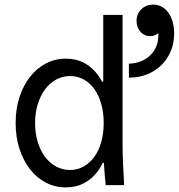

<svg xmlns="http://www.w3.org/2000/svg" viewBox="-20 -805 777 835"><path d="M266.4 10Q311.6 10 347.7 -9.6Q383.8 -29.2 408.9 -65.5Q434 -101.8 447.7 -153.5Q461.4 -205.2 461.4 -270Q461.4 -334.8 447.7 -386.5Q434 -438.2 408.9 -474.5Q383.8 -510.8 347.7 -530.4Q311.6 -550 266.8 -550Q219.6 -550 179.6 -529Q139.6 -508 110.3 -470.5Q81 -433 64.5 -381.8Q48 -330.6 48 -270Q48 -209.4 64.5 -158.2Q81 -107 110.1 -69.5Q139.2 -32 179.2 -11Q219.2 10 266.4 10ZM284.2 -65.8Q251.2 -65.8 223.3 -81.2Q195.4 -96.6 175.3 -123.6Q155.2 -150.6 143.9 -188.4Q132.6 -226.2 132.6 -270Q132.6 -314.4 144.2 -351.9Q155.8 -389.4 175.9 -416.4Q196 -443.4 223.9 -458.8Q251.8 -474.2 284.8 -474.2Q317.2 -474.2 344.2 -459.4Q371.2 -444.6 390.4 -417.6Q409.6 -390.6 420.3 -352.8Q431 -315 431 -270Q431 -225 420.3 -187.2Q409.6 -149.4 390.1 -122.7Q370.6 -96 343.6 -80.9Q316.6 -65.8 284.2 -65.8ZM439.8 0H520Q517 -48 515 -95Q513 -142 513 -180V-740H429V-449.8H421L446.8 -250L430.4 -170Q430.4 -125.6 432.6 -85Q434.8 -44.4 439.8 0ZM417.8 -96.8H427.8H431.8H441.8L429.8 -108.8ZM540.6 -528.2V-467.4Q582.8 -467 618.7 -481.2Q654.6 -495.4 681 -521Q707.4 -546.6 722.4 -581.9Q737.4 -617.2 737.4 -659Q737.4 -686.6 730.9 -709.6Q724.4 -732.6 712.4 -749.6Q700.4 -766.6 683.5 -775.8Q666.6 -785 646.4 -785Q615.6 -785 594.7 -764.9Q573.8 -744.8 573.8 -714Q573.8 -686.2 590.7 -667Q607.6 -647.8 632.6 -647.8Q656.8 -647.8 672.8 -665.7Q688.8 -683.6 688.8 -710.6L645.2 -720.2Q656.6 -705 662.6 -687.2Q668.6 -669.4 668.6 -649.2Q668.6 -623.6 659 -601.6Q649.4 -579.6 632.4 -563.5Q615.4 -547.4 591.8 -538.1Q568.2 -528.8 540.6 -528.2Z"/></svg>

Font: CommitMonoV143 ExtLt
Style: Regular
Weight: 200
Monospace: yes
Designer: Eigil Nikolajsen
Foundry: Eigil Nikolajsen
Version: Version 1.143